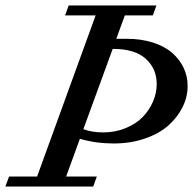

<svg xmlns="http://www.w3.org/2000/svg" viewBox="-64 -683 707 703"><path d="M-44.4 0 -30.8 -36.6H71.8L286.1 -626.5H174.3L187.5 -663.1H508.8L495.6 -626.5H393.1L361.8 -541H398.9Q453.1 -541 496.3 -527.1Q539.6 -513.2 566.9 -489Q594.2 -464.8 608.6 -434.1Q623 -403.3 623 -368.2Q623 -328.1 604.5 -290.8Q585.9 -253.4 552.5 -223.6Q519 -193.8 466.8 -175.8Q414.6 -157.7 352.5 -157.7Q286.6 -157.7 228.5 -174.8L178.2 -36.6H290.5L277.3 0ZM351.1 -503.9H348.6L241.2 -210Q272.9 -198.2 313.5 -198.2Q358.4 -198.2 396.2 -213.9Q434.1 -229.5 458.5 -254.6Q482.9 -279.8 496.3 -311.3Q509.8 -342.8 509.8 -375Q509.8 -431.6 469.7 -467.8Q429.7 -503.9 351.1 -503.9Z"/></svg>

Font: Elstob 8pt Medium
Style: Italic
Weight: 500
Italic angle: -20°
Designer: Peter S. Baker
Version: Version 1.015